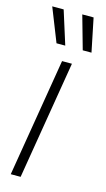

<svg xmlns="http://www.w3.org/2000/svg" viewBox="-115 -768 447 808"><g transform="rotate(15 108.5 -364.0)"><path d="M21.5 0 106.9 -515.6H149.9L64.5 0ZM64.9 -582 7.3 -727.5H57.1L103 -582ZM179.2 -582 138.2 -727.5H187.5L217.3 -582Z"/></g></svg>

Font: Inter Display ExtraLight
Style: Italic
Weight: 200
Italic angle: -9.39999°
Designer: Rasmus Andersson
Foundry: rsms
Version: Version 4.000;git-a52131595